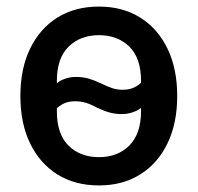

<svg xmlns="http://www.w3.org/2000/svg" viewBox="-20 -552 602 584"><path d="M281 12Q208 12 154.5 -21.5Q101 -55 71.5 -116Q42 -177 42 -260Q42 -343 71.5 -404Q101 -465 154.5 -498.5Q208 -532 281 -532Q353 -532 406.5 -498.5Q460 -465 489.5 -404Q519 -343 519 -260Q519 -177 489.5 -116Q460 -55 406.5 -21.5Q353 12 281 12ZM281 -74Q338 -74 373.5 -109.5Q409 -145 409 -214V-224Q400 -216 383.5 -210.5Q367 -205 352 -205Q330 -205 312.5 -210Q295 -215 274 -225Q256 -235 240.5 -239.5Q225 -244 209 -244Q193 -244 180 -239.5Q167 -235 153 -223V-213Q153 -144 188.5 -109Q224 -74 281 -74ZM153 -306V-299Q162 -307 178 -312.5Q194 -318 210 -318Q232 -318 249.5 -313Q267 -308 288 -298Q306 -289 321 -284Q336 -279 353 -279Q369 -279 382 -283.5Q395 -288 409 -300V-306Q409 -375 373.5 -410Q338 -445 281 -445Q224 -445 188.5 -410Q153 -375 153 -306Z"/></svg>

Font: IBM Plex Sans Medium
Style: Regular
Weight: 500
Designer: Mike Abbink, Paul van der Laan, Pieter van Rosmalen
Foundry: Bold Monday
Version: Version 3.201